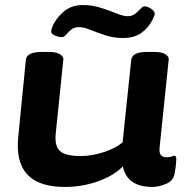

<svg xmlns="http://www.w3.org/2000/svg" viewBox="-20 -730 733 758"><path d="M235 8Q32 8 52 -189L82 -493Q85 -525 145 -525H173Q203 -525 217.5 -515.5Q232 -506 230 -494L200 -203Q195 -154 216.5 -134Q238 -114 298 -114Q343 -114 390 -129.5Q437 -145 464 -168L498 -493Q501 -525 561 -525H589Q619 -525 633.5 -515.5Q648 -506 646 -494L610 -147Q608 -126 615.5 -117.5Q623 -109 639 -109Q650 -109 657.5 -112Q665 -115 668 -115Q676 -115 676 -103Q676 -99 675 -84.5Q674 -70 669 -44Q664 -16 635.5 -4Q607 8 581 8Q533 8 503.5 -11.5Q474 -31 465 -73Q430 -37 368 -14.5Q306 8 235 8ZM222 -583Q215 -583 198.5 -589Q182 -595 182 -606Q182 -611 185 -620Q188 -629 192 -636Q211 -670 239 -690Q267 -710 307 -710Q345 -710 379 -699Q413 -688 440 -677Q467 -666 483 -666Q502 -666 514 -676Q526 -686 535 -695.5Q544 -705 551 -705Q562 -705 576.5 -695.5Q591 -686 591 -675Q591 -669 580 -648Q564 -618 536.5 -599Q509 -580 465 -580Q428 -580 395 -591Q362 -602 336 -612.5Q310 -623 293 -623Q273 -623 261 -613Q249 -603 241 -593Q233 -583 222 -583Z"/></svg>

Font: Asap Expanded Expanded Regular
Style: Bold Italic
Weight: 700
Width: 7
Italic angle: -6°
Designer: Pablo Cosgaya
Foundry: Omnibus-Type
Version: Version 3.001; ttfautohint (v1.8.4.7-5d5b)